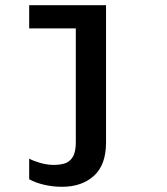

<svg xmlns="http://www.w3.org/2000/svg" viewBox="-20 -531 640 737"><path d="M218 186Q182 186 148.5 178Q115 170 92 157V78Q109 87 135 94.5Q161 102 187 102Q209 102 228 96.5Q247 91 259 72Q271 53 271 15V-422H92V-511H387V16Q387 102 340.5 144Q294 186 218 186Z"/></svg>

Font: Chivo Mono Medium
Style: Regular
Weight: 500
Monospace: yes
Designer: Hector Gatti
Foundry: Omnibus-Type
Version: Version 1.008